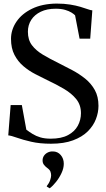

<svg xmlns="http://www.w3.org/2000/svg" viewBox="-20 -772 580 1046"><path d="M257.5 11Q196.5 11 150 0.2Q103.5 -10.5 72.2 -21.8Q41 -33 25 -34.5L38 -199.5H99L123.5 -65.5Q140 -53 158.2 -41.8Q176.5 -30.5 200.2 -23.5Q224 -16.5 256.5 -16.5Q314 -16.5 350.2 -35.8Q386.5 -55 403.8 -86.8Q421 -118.5 421 -155.5Q421 -200 395.8 -231.5Q370.5 -263 328.5 -287.8Q286.5 -312.5 236.5 -336Q205.5 -351 171.2 -368.8Q137 -386.5 107.2 -411.8Q77.5 -437 58.8 -473Q40 -509 40 -560.5Q40 -610 69.5 -653.8Q99 -697.5 154.5 -724.5Q210 -751.5 287.5 -752.5Q329.5 -752.5 361.8 -747.2Q394 -742 418 -734.8Q442 -727.5 458.2 -721.8Q474.5 -716 483 -715.5L471.5 -561.5H413.5L389 -688.5Q383 -695 369.5 -703.5Q356 -712 334.8 -718.2Q313.5 -724.5 283.5 -724.5Q236 -724.5 202.2 -708.2Q168.5 -692 150.2 -663.8Q132 -635.5 132 -599Q132 -555 153.8 -526Q175.5 -497 213.5 -474.2Q251.5 -451.5 300.5 -427.5Q335.5 -410 373.2 -390Q411 -370 443.8 -343.8Q476.5 -317.5 496.5 -281.5Q516.5 -245.5 516.5 -195.5Q516.5 -159.5 502.5 -123Q488.5 -86.5 458 -56.2Q427.5 -26 378 -7.5Q328.5 11 257.5 11ZM327.5 120Q327.5 144.5 315.2 170.8Q303 197 285.2 219.2Q267.5 241.5 251 253.5H250L235 244.5V241.5Q247.5 226 253 210Q258.5 194 258.5 184Q258.5 173 254.8 162.8Q251 152.5 235.5 141.5Q225.5 134 218.8 124.8Q212 115.5 212 102Q212 88 219.2 77Q226.5 66 238.8 59.5Q251 53 265 53H268Q294 53 310.8 72.5Q327.5 92 327.5 120Z"/></svg>

Font: Merriweather 144pt Medium
Style: Regular
Weight: 500
Version: Version 2.100